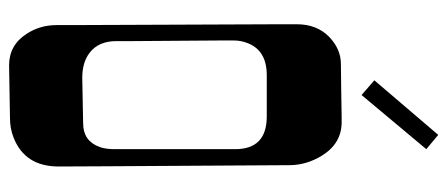

<svg xmlns="http://www.w3.org/2000/svg" viewBox="-308 -700 1008 433"><g transform="rotate(90 196.5 -484.0)"><path d="M37.1 -138.7 35.2 -609.4V-648.9Q35.2 -693.8 63.5 -721.7Q90.8 -748 124.3 -748.3Q157.7 -748.5 183.6 -749L244.1 -750H255.9Q303.7 -750 331.1 -706.1Q353 -670.9 353 -631.8L355.5 -216.3L356 -111.8Q356 -35.2 290 -9.8Q270 -2 246.1 -2L127.9 0Q82.5 0 57.1 -39.1Q37.1 -69.3 37.1 -106.9ZM155.8 -165 258.8 -167Q298.3 -167 312 -204.1Q316.9 -217.8 316.9 -237.8V-509.8Q316.9 -581.1 243.2 -581.1H149.9Q94.2 -581.1 77.6 -537.6Q71.8 -522.5 71.8 -507.3V-473.6L73.2 -279.3V-242.2Q73.2 -201.2 100.1 -181.2Q121.6 -165 155.8 -165ZM316.9 -940.9 194.8 -794.9 161.6 -823.7 284.7 -967.8Z"/></g></svg>

Font: Smokum
Style: Regular
Weight: 400
Designer: Astigmatic (AOETI)
Foundry: Astigmatic (AOETI)
Version: Version 1.001